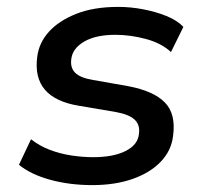

<svg xmlns="http://www.w3.org/2000/svg" viewBox="-20 -528 595 557"><path d="M248 9Q182 9 125.5 -6.5Q69 -22 35 -50L70 -124Q94 -105 124 -93.5Q154 -82 187 -77Q220 -72 250 -72Q309 -72 344.5 -90Q380 -108 383 -139Q387 -165 371 -180.5Q355 -196 316 -203L210 -221Q141 -232 110.5 -267.5Q80 -303 88 -363Q93 -404 122 -436Q151 -468 201.5 -488Q252 -508 323 -508Q359 -508 395.5 -501Q432 -494 463 -481.5Q494 -469 512 -450L476 -377Q448 -403 403 -415Q358 -427 315 -427Q258 -427 224.5 -407.5Q191 -388 187 -358Q183 -332 198 -317Q213 -302 250 -296L352 -278Q426 -264 458.5 -230.5Q491 -197 482 -133Q477 -91 446.5 -59Q416 -27 365 -9Q314 9 248 9Z"/></svg>

Font: Nunito Sans 7pt SemiBold
Style: Italic
Weight: 600
Italic angle: -9°
Designer: Vernon Adams
Foundry: Vernon Adams
Version: Version 3.101;gftools[0.9.27]